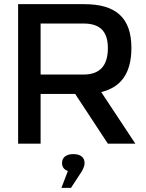

<svg xmlns="http://www.w3.org/2000/svg" viewBox="-20 -690 699 922"><path d="M385 -670H67V0H175V-239H341L498 0H630L466 -248C563 -271 611 -341 611 -460C611 -607 534 -670 385 -670ZM175 -332V-577H381C458 -577 498 -542 498 -459C498 -375 460 -332 381 -332ZM275 212H321L372 134C382 116 386 105 386 94V92C386 66 367 50 332 50C297 50 278 67 278 92V94C278 112 288 125 306 131Z"/></svg>

Font: LT Wave Alt Medium
Style: Regular
Weight: 500
Designer: Daniel Lyons
Version: Version 2.5 (Glyphs App)